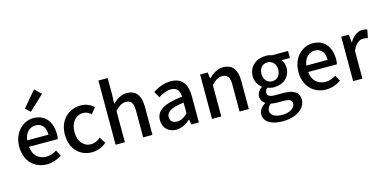

<svg xmlns="http://www.w3.org/2000/svg" viewBox="-96 -1474 4634 2301"><g transform="rotate(-15 2220.5 -323.5)"><path d="M317 14C388 14 452 -11 502 -45L462 -118C422 -92 380 -77 331 -77C236 -77 170 -140 161 -245H518C521 -259 524 -281 524 -304C524 -459 445 -564 299 -564C171 -564 48 -454 48 -275C48 -93 166 14 317 14ZM160 -325C171 -421 232 -473 301 -473C381 -473 424 -419 424 -325ZM291 -644 476 -818 397 -894 233 -701Z M877 14C940 14 1005 -10 1056 -55L1008 -132C975 -103 934 -82 888 -82C797 -82 733 -158 733 -275C733 -391 799 -469 892 -469C929 -469 960 -452 990 -426L1047 -501C1007 -536 956 -564 886 -564C741 -564 614 -458 614 -275C614 -92 728 14 877 14Z M1170 0H1285V-390C1334 -439 1368 -464 1419 -464C1484 -464 1512 -427 1512 -332V0H1627V-346C1627 -486 1575 -564 1458 -564C1383 -564 1328 -524 1280 -477L1285 -586V-797H1170Z M1921 14C1987 14 2046 -20 2096 -63H2100L2109 0H2203V-331C2203 -478 2140 -564 2003 -564C1915 -564 1838 -528 1781 -492L1824 -414C1871 -444 1925 -470 1983 -470C2064 -470 2087 -414 2088 -351C1859 -326 1759 -265 1759 -146C1759 -49 1826 14 1921 14ZM1956 -78C1907 -78 1870 -100 1870 -155C1870 -216 1925 -258 2088 -277V-143C2043 -101 2004 -78 1956 -78Z M2366 0H2481V-390C2530 -439 2564 -464 2615 -464C2680 -464 2708 -427 2708 -332V0H2823V-346C2823 -486 2771 -564 2654 -564C2579 -564 2522 -524 2472 -474H2470L2460 -551H2366Z M3179 247C3355 247 3466 161 3466 54C3466 -39 3398 -79 3269 -79H3167C3097 -79 3075 -101 3075 -133C3075 -160 3088 -175 3105 -190C3129 -180 3158 -174 3182 -174C3297 -174 3388 -243 3388 -364C3388 -405 3373 -441 3353 -464H3457V-551H3262C3241 -558 3213 -564 3182 -564C3068 -564 2969 -491 2969 -367C2969 -301 3004 -249 3042 -220V-216C3010 -195 2980 -158 2980 -114C2980 -70 3002 -41 3030 -22V-18C2979 13 2950 56 2950 102C2950 198 3046 247 3179 247ZM3182 -249C3125 -249 3078 -293 3078 -367C3078 -441 3124 -483 3182 -483C3240 -483 3286 -440 3286 -367C3286 -293 3239 -249 3182 -249ZM3195 171C3104 171 3049 138 3049 85C3049 57 3062 29 3095 5C3118 11 3143 13 3169 13H3252C3318 13 3354 27 3354 73C3354 124 3291 171 3195 171Z M3781 14C3852 14 3916 -11 3966 -45L3926 -118C3886 -92 3844 -77 3795 -77C3700 -77 3634 -140 3625 -245H3982C3985 -259 3988 -281 3988 -304C3988 -459 3909 -564 3763 -564C3635 -564 3512 -454 3512 -275C3512 -93 3630 14 3781 14ZM3624 -325C3635 -421 3696 -473 3765 -473C3845 -473 3888 -419 3888 -325Z M4117 0H4232V-342C4266 -430 4320 -461 4365 -461C4388 -461 4401 -458 4421 -452L4441 -553C4424 -560 4407 -564 4380 -564C4320 -564 4262 -522 4223 -452H4221L4211 -551H4117Z"/></g></svg>

Font: Noto Sans TC Medium
Style: Regular
Weight: 500
Designer: Ryoko NISHIZUKA 西塚涼子 (kana, bopomofo & ideographs); Paul D. Hunt (Latin, Greek & Cyrillic); Sandoll Communications 산돌커뮤니
Foundry: Adobe
Version: Version 2.004;hotconv 1.0.118;makeotfexe 2.5.65603